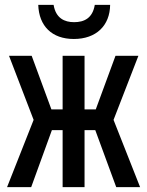

<svg xmlns="http://www.w3.org/2000/svg" viewBox="-20 -768 603 788"><path d="M283 -608C375 -608 431 -663 432 -748H369C360 -693 325 -677 284 -677C245 -677 209 -693 200 -748H137C140 -661 193 -608 283 -608ZM9 0H108L193 -234H237V0H327V-234H371L457 0H555L446 -276L548 -539H454L373 -319H327V-539H237V-319H191L110 -539H17L118 -276Z"/></svg>

Font: Noto Sans Mono SemiCondensed Medium
Style: Regular
Weight: 500
Width: 4
Designer: Monotype Design Team
Foundry: Monotype Imaging Inc.
Version: Version 2.014